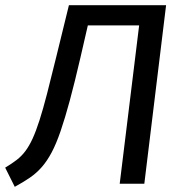

<svg xmlns="http://www.w3.org/2000/svg" viewBox="-50 -709 711 741"><path d="M-30 -62Q-5 -77 14 -91.5Q33 -106 48 -126Q63 -146 76 -174.5Q89 -203 102.5 -245Q116 -287 131.5 -347Q147 -407 167 -489L216 -689H591L507 0H412L487 -611H289L260 -485Q238 -390 219.5 -321.5Q201 -253 184 -203.5Q167 -154 149.5 -121Q132 -88 111.5 -64.5Q91 -41 65.5 -23.5Q40 -6 7 12Z"/></svg>

Font: Yekcdsyqcyvpieeyorgstswgcgt
Style: Regular
Weight: 400
Italic angle: -8°
Designer: Carrois Corporate & Edenspiekermann
Foundry: Carrois Corporate GbR & Edenspiekermann AG
Version: Version 2.001